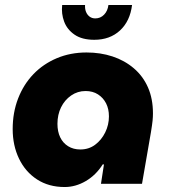

<svg xmlns="http://www.w3.org/2000/svg" viewBox="-20 -739 685 772"><path d="M240 13Q176 13 129 -17.5Q82 -48 56.5 -101Q31 -154 31 -220Q31 -287 53 -343.5Q75 -400 114.5 -441Q154 -482 208.5 -505Q263 -528 328 -528Q384 -528 432.5 -512Q481 -496 518 -464.5Q555 -433 575 -387.5Q595 -342 595 -283Q595 -269 593.5 -254Q592 -239 587 -208L551 0H386L398 -78H393Q366 -35 325 -11Q284 13 240 13ZM303 -138Q337 -138 362.5 -157Q388 -176 403 -206.5Q418 -237 418 -271Q418 -301 406.5 -323.5Q395 -346 374 -359.5Q353 -373 324 -373Q292 -373 266 -355Q240 -337 225.5 -307.5Q211 -278 211 -241Q211 -210 222 -187Q233 -164 254 -151Q275 -138 303 -138ZM359 -579Q310 -579 280 -599.5Q250 -620 238 -652Q226 -684 230 -719H322Q321 -703 326 -691Q331 -679 340.5 -672Q350 -665 363 -665Q384 -665 398.5 -680Q413 -695 416 -719H511Q503 -654 462.5 -616.5Q422 -579 359 -579Z"/></svg>

Font: MuseoModerno Thin ExtraBold
Style: Italic
Weight: 800
Italic angle: -9°
Version: Version 1.003